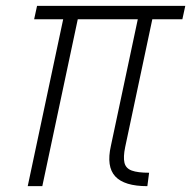

<svg xmlns="http://www.w3.org/2000/svg" viewBox="-20 -638 655 658"><path d="M485 0Q406 0 375 -33.5Q344 -67 360 -138L462 -618H615L605 -572H97L107 -618H615L605 -572H502L409 -134Q402 -100 406.5 -80.5Q411 -61 431.5 -53.5Q452 -46 491 -46ZM75 0 201 -593H251L125 0Z"/></svg>

Font: Victor Mono Thin
Style: Italic
Weight: 100
Italic angle: -12°
Monospace: yes
Designer: Rune Bjørnerås
Version: Version 1.561;gftools[0.9.30]